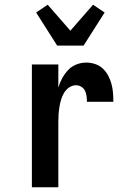

<svg xmlns="http://www.w3.org/2000/svg" viewBox="-20 -793 540 813"><path d="M115 0V-520H227V-422Q233 -443 243.5 -462Q254 -481 268.5 -496.5Q283 -512 303.5 -520Q324 -528 345 -528Q364 -528 382.5 -522Q401 -516 415 -503Q429 -490 438 -473Q447 -456 452 -437.5Q457 -419 458.5 -400Q460 -381 460 -362H348Q348 -374 346.5 -386Q345 -398 340 -408.5Q335 -419 324.5 -425.5Q314 -432 302 -432Q286 -432 272.5 -422.5Q259 -413 251 -399.5Q243 -386 238.5 -370.5Q234 -355 231.5 -339Q229 -323 228 -307.5Q227 -292 227 -276V0ZM222 -600 133 -740 182 -773 278 -663 374 -773 423 -740 334 -600Z"/></svg>

Font: Iosevka Curly
Style: Bold
Weight: 700
Monospace: yes
Designer: Belleve Invis
Foundry: Belleve Invis
Version: Version 22.1.2; ttfautohint (v1.8.4)